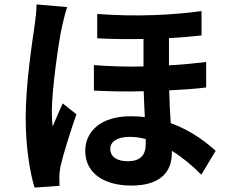

<svg xmlns="http://www.w3.org/2000/svg" viewBox="-20 -802 1040 867"><path d="M145 -782C145 -751 140 -712 136 -685C125 -609 96 -421 96 -271C96 -137 115 -24 136 45L249 37C248 23 248 6 248 -4C248 -15 250 -36 253 -50C265 -104 297 -205 325 -286L263 -335C249 -302 232 -266 218 -231C215 -251 214 -278 214 -298C214 -397 245 -616 260 -682C264 -700 276 -750 283 -770ZM638 -151C638 -104 616 -74 557 -74C509 -74 478 -93 478 -130C478 -162 509 -184 565 -184C589 -184 613 -181 638 -174ZM911 -522C859 -516 803 -510 743 -507V-630C797 -633 847 -637 890 -642V-752C768 -735 600 -725 419 -739V-629C492 -625 562 -625 628 -626V-502C556 -500 481 -502 404 -508V-393C480 -389 556 -388 629 -390C630 -351 632 -311 634 -273C613 -276 591 -277 569 -277C435 -277 365 -208 365 -121C365 -14 458 36 573 36C701 36 756 -23 756 -111V-121C803 -92 848 -55 889 -13L954 -121C916 -155 848 -211 751 -246C748 -291 745 -341 744 -394C806 -397 863 -401 911 -407Z"/></svg>

Font: Source Han Sans Old Style Bold
Style: Regular
Weight: 700
Designer: Ryoko NISHIZUKA (kana & ideographs); Paul D. Hunt (Latin, Greek & Cyrillic); Wenlong ZHANG (bopomofo); Sandoll Communica
Foundry: Adobe Systems Incorporated
Version: Version 1.004;PS 1.004;hotconv 1.0.81;makeotf.lib2.5.63406